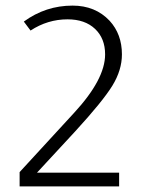

<svg xmlns="http://www.w3.org/2000/svg" viewBox="-20 -665 520 685"><path d="M50 0V-51L244 -262Q355 -382 355 -471Q355 -528 319 -562Q283 -596 221 -596Q150 -596 89 -556L65 -588Q143 -645 239 -645Q320 -645 371 -591Q415 -543 415 -471Q415 -415 381 -359.5Q347 -304 248 -196L112 -49H405V0Z"/></svg>

Font: Tajawal Light
Style: Regular
Weight: 300
Designer: Boutros Fonts
Foundry: Created by Boutros International 2017
Version: Version 1.700